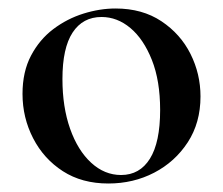

<svg xmlns="http://www.w3.org/2000/svg" viewBox="-20 -419 526 452"><path d="M235 13Q173 13 128 -16Q83 -45 58 -93.5Q33 -142 33 -198Q33 -250 53 -288Q73 -326 105.5 -350.5Q138 -375 176.5 -387Q215 -399 252 -399Q315 -399 360 -369Q405 -339 428.5 -292Q452 -245 452 -192Q452 -130 422 -84Q392 -38 343 -12.5Q294 13 235 13ZM265 -7Q309 -7 333 -45.5Q357 -84 357 -160Q357 -229 337.5 -278Q318 -327 287 -353Q256 -379 219 -379Q175 -379 151 -342.5Q127 -306 127 -233Q127 -167 145 -116Q163 -65 194.5 -36Q226 -7 265 -7Z"/></svg>

Font: Cormorant Garamond Light SemiBold
Style: Regular
Weight: 600
Version: Version 4.001